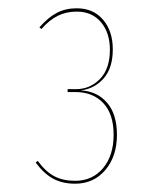

<svg xmlns="http://www.w3.org/2000/svg" viewBox="-20 -756 368 463"><path d="M252 -637Q252 -592 230 -567Q208 -542 175 -538Q214 -536 238 -508.5Q262 -481 262 -431Q262 -379 234 -346Q206 -313 161 -313Q131 -313 108.5 -325Q86 -337 66 -364L71 -368Q90 -342 111 -331Q132 -320 161 -320Q203 -320 228.5 -350.5Q254 -381 254 -431Q254 -481 229 -507.5Q204 -534 162 -534H143V-541H163Q197 -541 221 -565.5Q245 -590 245 -636Q245 -677 223.5 -702.5Q202 -728 165 -728Q140 -728 119.5 -718Q99 -708 80 -686L75 -690Q96 -714 117 -725Q138 -736 165 -736Q205 -736 228.5 -708.5Q252 -681 252 -637Z"/></svg>

Font: Fira Sans Compressed Eight
Style: Regular
Weight: 100
Width: 1
Designer: bBox Type GmbH & Carrois Corporate GbR & Edenspiekermann AG
Foundry: bBox Type GmbH & Carrois Corporate GbR & Edenspiekermann AG
Version: Version 4.301